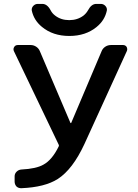

<svg xmlns="http://www.w3.org/2000/svg" viewBox="-20 -987 714 994"><path d="M144.5 -932.6Q142.6 -946.3 152.3 -956.5Q162.1 -966.8 175.8 -966.8H199.2Q224.6 -966.8 242.2 -933.6Q250 -918 265.6 -906.2Q295.9 -882.8 338.4 -882.8Q380.9 -882.8 412.1 -906.2Q426.8 -918 435.5 -933.6Q453.1 -966.8 478.5 -966.8H502Q515.6 -966.8 525.4 -956.5Q535.2 -946.3 533.2 -932.6Q522.5 -881.8 480.5 -847.7Q423.8 -800.8 338.9 -800.8Q253.9 -800.8 197.3 -847.7Q155.3 -881.8 144.5 -932.6ZM344.7 -350.6Q345.7 -349.6 346.7 -349.6Q347.7 -349.6 348.6 -350.6L505.9 -721.7Q511.7 -736.3 524.9 -745.1Q538.1 -753.9 554.7 -753.9H617.2Q628.9 -753.9 635.7 -744.1Q638.7 -738.3 638.7 -731.4Q638.7 -727.5 636.7 -722.7L417 -241.2Q356.4 -110.4 279.3 -60.5Q211.9 -17.6 90.8 -12.7Q89.8 -12.7 88.9 -12.7Q75.2 -12.7 65.4 -21.5Q55.7 -32.2 55.7 -46.9V-74.2Q55.7 -87.9 65.9 -98.1Q76.2 -108.4 90.8 -109.4Q168 -113.3 205.1 -134.8Q250 -159.2 284.2 -229.5Q286.1 -233.4 284.2 -237.3L51.8 -722.7Q49.8 -727.5 49.8 -732.4Q49.8 -738.3 53.7 -744.1Q59.6 -753.9 72.3 -753.9H138.7Q154.3 -753.9 167.5 -745.1Q180.7 -736.3 186.5 -721.7Z"/></svg>

Font: Gen Jyuu GothicL Medium
Style: Regular
Weight: 500
Designer: [Source Han Sans]
Ryoko NISHIZUKA  (kana & ideographs); Paul D. Hunt (Latin, Greek & Cyrillic); Wenlong ZHANG  (bopomofo
Version: Version 1.002.20150607